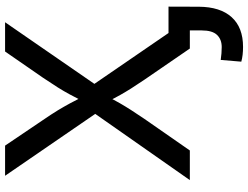

<svg xmlns="http://www.w3.org/2000/svg" viewBox="-130 -638 977 756"><g transform="rotate(-90 358.0 -259.5)"><path d="M27.3 0 314.5 -410.2V-334L44.4 -727.5H163.1L263.7 -578.6Q287.1 -544.4 301.8 -520.3Q316.4 -496.1 328.9 -473.1Q341.3 -450.2 356.9 -419.4H336.9Q352.5 -449.7 364.7 -472.7Q377 -495.6 392.3 -520Q407.7 -544.4 430.7 -578.6L533.7 -727.5H648.9L380.4 -338.4V-413.6L664.1 0H545.4L422.4 -179.2Q401.9 -209.5 388.2 -231.2Q374.5 -252.9 362.5 -274.2Q350.6 -295.4 335.9 -324.7H356.4Q342.3 -296.9 330.1 -275.6Q317.9 -254.4 303.7 -232.2Q289.6 -210 268.6 -179.2L144 0ZM551.8 209.5Q535.6 209.5 520.8 207.8Q505.9 206.1 493.7 202.6L500.5 121.6Q513.2 123.5 526.4 124.5Q539.6 125.5 551.3 125.5Q581.5 125.5 599.1 106.9Q616.7 88.4 616.7 46.9V0H576.7V-84H710.4L710 35.6Q709.5 119.6 668.9 164.6Q628.4 209.5 551.8 209.5Z"/></g></svg>

Font: Inter Cardless
Style: Regular
Weight: 400
Designer: Rasmus Andersson
Foundry: rsms
Version: Version 4.001;git-9221beed3